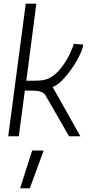

<svg xmlns="http://www.w3.org/2000/svg" viewBox="-20 -746 543 1051"><path d="M420 0H358L228 -226Q211 -250 161 -250H116L83 0H25L121 -726H179L124 -304H157Q188 -304 209.5 -306.5Q231 -309 247 -317Q283 -334 313.5 -373Q344 -412 362.5 -451.5Q381 -491 383 -506L436 -502Q431 -468 401.5 -416Q372 -364 334.5 -321.5Q297 -279 268 -270ZM156 78H219L143 285H90Z"/></svg>

Font: Bellota Text
Style: Italic
Weight: 400
Italic angle: -7.5°
Designer: Kemie Guaida
Foundry: Kemie Guaida
Version: Version 4.001